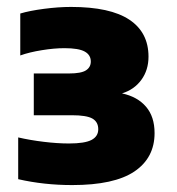

<svg xmlns="http://www.w3.org/2000/svg" viewBox="-20 -459 510 554"><path d="M426 -75Q426 -3.5 367.8 35.8Q309.5 75 188.5 75Q106.5 75 32.5 58V-62.5Q67 -54.5 106.2 -49.8Q145.5 -45 179 -45Q224.5 -45 244 -55.2Q263.5 -65.5 263.5 -86Q263.5 -107 246.8 -116.8Q230 -126.5 187 -126.5H77.5V-247H179Q214 -247 228 -256Q242 -265 242 -281.5Q242 -300.5 224.5 -310.2Q207 -320 166 -320Q136.5 -320 100.8 -314.2Q65 -308.5 38.5 -299V-420Q65 -428 106.8 -433.5Q148.5 -439 185 -439Q298 -439 353.2 -402.2Q408.5 -365.5 408.5 -295.5Q408.5 -257 388 -228.8Q367.5 -200.5 332 -189.5Q376.5 -180 401.2 -151.2Q426 -122.5 426 -75Z"/></svg>

Font: Encode Sans Semi Expanded Black
Style: Regular
Weight: 900
Width: 6
Designer: Multiple Designers
Foundry: Impallari Type
Version: Version 2.000